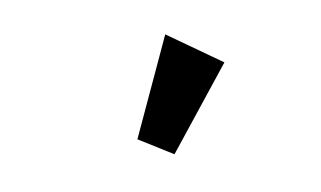

<svg xmlns="http://www.w3.org/2000/svg" viewBox="-38 -782 576 345"><g transform="rotate(-10 250.0 -609.5)"><path d="M257 -502 196 -540 278 -717 374 -649Z"/></g></svg>

Font: Inconsolata Black
Style: Regular
Weight: 900
Monospace: yes
Designer: Raph Levien, Cyreal, Brenton Simpson
Foundry: Raph Levien, Cyreal, Google
Version: Version 3.001; ttfautohint (v1.8.2.53-6de2)